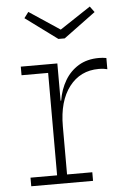

<svg xmlns="http://www.w3.org/2000/svg" viewBox="-54 -806 556 845"><g transform="rotate(-5 224.0 -383.0)"><path d="M253 -635.5H225L84 -739.5L103.5 -765.5L239 -675.5L375 -765.5L394 -739.5ZM211 -38H322.5V0H49.5V-38H167V-490.5H49.5V-528.5H211ZM428 -484Q420.5 -486 411.8 -487.2Q403 -488.5 390 -488.5Q308.5 -488.5 259.8 -425.2Q211 -362 211 -250.5L199 -364H213.5Q221.5 -413 244.5 -452Q267.5 -491 305.2 -513.8Q343 -536.5 395 -536.5Q404.5 -536.5 411.8 -535.8Q419 -535 428 -533.5Z"/></g></svg>

Font: Hepta Slab Light
Style: Regular
Weight: 300
Designer: Michael LaGattuta
Foundry: Michael LaGattuta
Version: Version 1.102